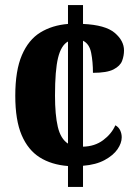

<svg xmlns="http://www.w3.org/2000/svg" viewBox="-20 -734 532 754"><path d="M247 -82Q182 -87 136 -116Q90 -145 65 -203.5Q40 -262 40 -358Q40 -457 66 -517.5Q92 -578 138.5 -606.5Q185 -635 247 -640V-714H306V-640Q394 -636 430.5 -605Q467 -574 467 -536Q467 -515 459.5 -495Q452 -475 426 -461.5Q400 -448 345 -448Q345 -491 338 -526.5Q331 -562 306 -574V-158Q352 -159 385 -183.5Q418 -208 433 -242Q446 -235 452 -222Q458 -209 458 -195Q458 -172 441.5 -148Q425 -124 391 -105.5Q357 -87 306 -83V0H247ZM247 -571Q220 -556 208 -507Q196 -458 196 -359Q196 -283 207 -236Q218 -189 247 -170Z"/></svg>

Font: Noto Serif Tamil Condensed ExtraBold
Style: Italic
Weight: 800
Width: 3
Italic angle: -12°
Designer: Indian Type Foundry, Tom Grace, and the Monotype Design Team
Foundry: Monotype Imaging Inc.
Version: Version 2.003; ttfautohint (v1.8.4.7-5d5b)